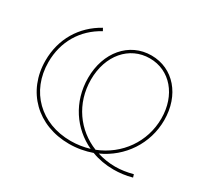

<svg xmlns="http://www.w3.org/2000/svg" viewBox="-139 -925 1245 1150"><g transform="rotate(30 483.5 -350.0)"><path d="M601 -46C463 -101 367 -231 367 -397C367 -564 469 -683 610 -683C750 -683 849 -566 849 -405C849 -243 750 -104 601 -46ZM445 3C501 3 553 -7 601 -24C648 -6 699 3 753 3C793 3 836 -2 879 -14L873 -34C832 -23 792 -17 753 -17C709 -17 668 -24 629 -36C773 -101 869 -242 869 -405C869 -577 762 -703 610 -703C456 -703 347 -573 347 -397C347 -231 439 -98 573 -36C533 -24 490 -17 445 -17C238 -17 94 -158 94 -360C94 -502 164 -618 284 -683L274 -701C149 -632 74 -509 74 -359C74 -147 227 3 445 3Z"/></g></svg>

Font: Montserrat-Alt1 Thin
Style: Regular
Weight: 100
Designer: Differentunic
Foundry: Differentunic
Version: Version 7.222